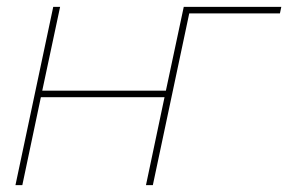

<svg xmlns="http://www.w3.org/2000/svg" viewBox="-20 -539 839 559"><path d="M531 -500 515 -519H799L795 -500ZM25 0 135 -519H155L103 -275H463L515 -519H535L425 0H405L459 -256H99L45 0Z"/></svg>

Font: Raleway Thin
Style: Italic
Weight: 100
Italic angle: -12°
Designer: Matt McInerney, Pablo Impallari, Rodrigo Fuenzalida
Foundry: Matt McInerney, Pablo Impallari, Rodrigo Fuenzalida
Version: Version 4.026